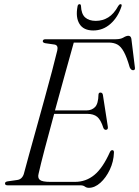

<svg xmlns="http://www.w3.org/2000/svg" viewBox="-20 -888 667 920"><path d="M365.5 0H16.5Q4 0 4 -9Q4 -17 16.5 -19L62 -25.5Q85.5 -28.5 94 -54Q103 -88.5 119.2 -147Q135.5 -205.5 155 -275.8Q174.5 -346 194 -416.8Q213.5 -487.5 229.5 -548Q245.5 -608.5 254.5 -646.5Q260 -671 241.5 -674.5L196.5 -681Q185 -683.5 185 -690.5Q185 -700 198.5 -700H534.5Q558 -700 571.5 -708.2Q585 -716.5 595 -716.5Q607 -716.5 609.5 -702L626 -568Q629.5 -552 618.5 -551.5Q608 -551 601.5 -565.5Q587.5 -614.5 573.2 -640.2Q559 -666 541.8 -675Q524.5 -684 501 -684H333.5Q316.5 -623 292.2 -535.8Q268 -448.5 243.5 -359H395Q419.5 -359 435.2 -374.8Q451 -390.5 452 -435.5Q453 -444.5 461 -444.5Q471 -444.5 473 -433.5L496.5 -282Q499 -267 488.5 -266Q480 -265 475.5 -274.5Q463 -314 445.8 -328.2Q428.5 -342.5 397 -342.5H239.5Q215 -253 194.5 -175Q174 -97 165 -56Q159.5 -36 170.8 -26.2Q182 -16.5 221.5 -16.5H339Q392 -16.5 432.2 -49.8Q472.5 -83 506.5 -159Q511 -168.5 518 -168.5Q526.5 -168.5 526 -157Q524.5 -113.5 506.2 -75Q488 -36.5 461 -12.2Q434 12 405.5 12Q395 12 386.8 6Q378.5 0 365.5 0ZM439 -788Q472 -788 499 -804.8Q526 -821.5 547 -860Q552 -868 557.5 -868Q565.5 -868 562 -857Q545 -805 509.2 -773.5Q473.5 -742 427 -742Q380 -742 360.8 -773.5Q341.5 -805 351.5 -857Q353 -868 361.5 -868Q367 -868 368 -860Q369.5 -821 388 -804.5Q406.5 -788 439 -788Z"/></svg>

Font: Fraunces 72pt S000 Light
Style: Italic
Weight: 300
Italic angle: -16°
Version: Version 1.000; ttfautohint (v1.8.3)